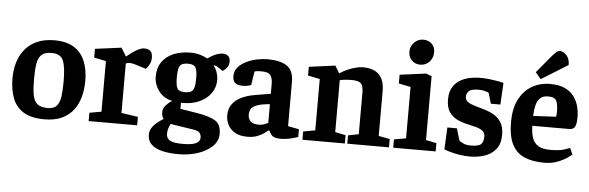

<svg xmlns="http://www.w3.org/2000/svg" viewBox="-54 -916 3885 1266"><g transform="rotate(5 1889.0 -282.5)"><path d="M257 14Q172 14 121 -16.5Q70 -47 47.5 -104Q25 -161 25 -240Q25 -292 39 -340.5Q53 -389 83.5 -427.5Q114 -466 162.5 -488.5Q211 -511 280 -511Q360 -511 409.5 -479.5Q459 -448 482 -392Q505 -336 505 -263Q505 -209 492.5 -159.5Q480 -110 451.5 -71Q423 -32 375.5 -9Q328 14 257 14ZM274 -62Q314 -62 333 -84Q352 -106 357.5 -147Q363 -188 363 -245Q363 -341 345.5 -383.5Q328 -426 269 -426Q224 -426 202.5 -407Q181 -388 174 -348Q167 -308 167 -245Q167 -182 174 -141.5Q181 -101 203.5 -81.5Q226 -62 274 -62Z M550 -55 629 -69V-404L550 -420V-478L724 -501L758 -445Q758 -445 769.5 -454.5Q781 -464 799.5 -477Q818 -490 838 -499.5Q858 -509 874 -509Q900 -509 914.5 -496.5Q929 -484 929 -452Q929 -431 921 -413.5Q913 -396 904.5 -386Q896 -376 896 -376L822 -399Q814 -401 805.5 -403Q797 -405 786 -405Q778 -405 771.5 -403Q765 -401 761 -400V-72L871 -56V0H550Z M1160 166Q1098 166 1051.5 155Q1005 144 979 119.5Q953 95 953 55Q953 29 967 8Q981 -13 1001.5 -29Q1022 -45 1041 -57Q1034 -66 1031 -77Q1028 -88 1028 -100Q1028 -126 1047.5 -147.5Q1067 -169 1087 -180Q1044 -190 1017.5 -214Q991 -238 978 -269Q965 -300 965 -330Q965 -390 993.5 -429.5Q1022 -469 1070.5 -488.5Q1119 -508 1179 -508Q1215 -508 1243 -500Q1271 -492 1293 -479Q1302 -486 1318 -495.5Q1334 -505 1354 -512.5Q1374 -520 1391 -520Q1442 -520 1442 -471Q1442 -445 1426.5 -428Q1411 -411 1401 -406L1381 -420Q1370 -428 1361 -433Q1352 -438 1339 -438Q1356 -415 1363.5 -390Q1371 -365 1371 -344Q1371 -294 1343.5 -255.5Q1316 -217 1268 -195Q1220 -173 1160 -173H1146V-133L1263 -114Q1340 -101 1379 -77.5Q1418 -54 1418 8Q1418 57 1381 92.5Q1344 128 1285 147Q1226 166 1160 166ZM1182 96Q1245 96 1270 82Q1295 68 1295 46Q1295 28 1286 14.5Q1277 1 1245 -4L1090 -28Q1083 -14 1077.5 2Q1072 18 1072 38Q1072 68 1095.5 82Q1119 96 1182 96ZM1165 -245Q1191 -245 1205.5 -252.5Q1220 -260 1226 -281Q1232 -302 1232 -344Q1232 -392 1221 -413Q1210 -434 1170 -434Q1130 -434 1117 -415Q1104 -396 1104 -338Q1104 -285 1115 -265Q1126 -245 1165 -245Z M1603 12Q1551 12 1519 -6.5Q1487 -25 1472 -54.5Q1457 -84 1457 -118Q1457 -163 1480 -193Q1503 -223 1540.5 -240.5Q1578 -258 1624 -266L1731 -284V-350Q1731 -385 1717.5 -405.5Q1704 -426 1657 -426Q1631 -426 1621 -423.5Q1611 -421 1611 -421L1597 -330Q1597 -330 1581 -325Q1565 -320 1544 -320Q1511 -320 1493 -332.5Q1475 -345 1475 -379Q1475 -413 1496.5 -437.5Q1518 -462 1551 -478Q1584 -494 1621 -501.5Q1658 -509 1690 -509Q1774 -509 1818.5 -479.5Q1863 -450 1863 -373V-81L1936 -67V-16Q1936 -16 1919 -10.5Q1902 -5 1876.5 0.5Q1851 6 1824 6Q1782 6 1767 -6.5Q1752 -19 1744 -41H1735Q1728 -34 1710.5 -21.5Q1693 -9 1665.5 1.5Q1638 12 1603 12ZM1672 -74Q1690 -74 1705.5 -80Q1721 -86 1731 -91V-215Q1672 -210 1643.5 -198.5Q1615 -187 1606.5 -171Q1598 -155 1598 -135Q1598 -107 1614.5 -90.5Q1631 -74 1672 -74Z M1965 0V-55L2044 -69V-409L1965 -425V-483L2139 -506L2167 -459H2171Q2196 -475 2222.5 -486.5Q2249 -498 2274.5 -504.5Q2300 -511 2322 -511Q2392 -511 2428 -475Q2464 -439 2464 -367V-69L2538 -55V0H2262V-55L2332 -69V-344Q2332 -389 2316 -405Q2300 -421 2253 -421Q2237 -421 2218.5 -419.5Q2200 -418 2176 -413V-69L2246 -55V0Z M2566 -55 2645 -69V-409L2566 -425V-483L2740 -506L2777 -492V-69L2847 -55V0H2566ZM2694 -561Q2661 -561 2639 -583.5Q2617 -606 2617 -641Q2617 -676 2642 -701.5Q2667 -727 2702 -727Q2735 -727 2757.5 -706.5Q2780 -686 2780 -649Q2780 -614 2756.5 -587.5Q2733 -561 2694 -561Z M2910 -164H2973L2997 -84Q3005 -78 3023.5 -68.5Q3042 -59 3074 -59Q3125 -59 3141.5 -74.5Q3158 -90 3158 -126Q3158 -152 3139 -165Q3120 -178 3090.5 -185Q3061 -192 3028 -200Q2995 -208 2965.5 -223.5Q2936 -239 2917 -268.5Q2898 -298 2898 -350Q2898 -404 2923.5 -439.5Q2949 -475 2994.5 -492Q3040 -509 3101 -509Q3132 -509 3164 -505Q3196 -501 3220 -496.5Q3244 -492 3253 -489L3245 -345H3182L3161 -416Q3161 -416 3152.5 -419.5Q3144 -423 3129 -426.5Q3114 -430 3095 -430Q3046 -430 3030 -414.5Q3014 -399 3014 -378Q3014 -354 3033 -341.5Q3052 -329 3081.5 -321Q3111 -313 3144 -303Q3177 -293 3206.5 -276Q3236 -259 3255 -228.5Q3274 -198 3274 -147Q3274 -86 3244.5 -50.5Q3215 -15 3169.5 -0.5Q3124 14 3076 14Q3038 14 3002.5 8Q2967 2 2940 -6Q2913 -14 2903 -19Z M3566 12Q3489 12 3435 -11Q3381 -34 3353 -88.5Q3325 -143 3325 -238Q3325 -324 3355 -384.5Q3385 -445 3438.5 -477Q3492 -509 3562 -509Q3621 -509 3659.5 -490.5Q3698 -472 3719.5 -442Q3741 -412 3750 -377Q3759 -342 3759 -308Q3759 -256 3747 -240Q3735 -224 3712 -224H3467Q3468 -176 3479.5 -143Q3491 -110 3519.5 -93Q3548 -76 3599 -76Q3661 -76 3694.5 -88Q3728 -100 3728 -100L3747 -58Q3747 -58 3734 -47.5Q3721 -37 3697 -23Q3673 -9 3640 1.5Q3607 12 3566 12ZM3467 -289 3618 -297Q3621 -315 3621 -329Q3621 -378 3609.5 -402Q3598 -426 3555 -426Q3520 -426 3501.5 -408Q3483 -390 3475.5 -359Q3468 -328 3467 -289ZM3495 -535 3459 -578 3555 -693Q3566 -706 3579.5 -718.5Q3593 -731 3609 -731Q3627 -731 3649 -708.5Q3671 -686 3671 -644Z"/></g></svg>

Font: Faustina VF Beta
Style: Regular
Weight: 400
Designer: Alfonso Garcia
Foundry: Omnibus-Type
Version: Version 1.006